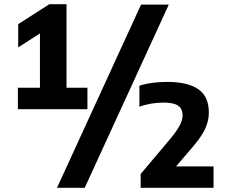

<svg xmlns="http://www.w3.org/2000/svg" viewBox="-20 -830 1080 918"><path d="M171 -321.5V-739L216 -699L67 -603.5V-714.5L216 -810H298V-321.5ZM65.5 -308V-410.5H398V-308ZM252.5 68 654.5 -808H787L385 68ZM652.5 68V2L794 -166Q825.5 -204 839.2 -230Q853 -256 853 -278.5Q853 -309.5 832 -324.5Q811 -339.5 760.5 -339.5Q730.5 -339.5 700 -334Q669.5 -328.5 646.5 -320V-420Q672.5 -429 708 -433.8Q743.5 -438.5 779 -438.5Q877 -438.5 928 -403.5Q979 -368.5 978.5 -291Q978.5 -252.5 961.2 -215Q944 -177.5 904 -130.5L795 -3L794.5 -34.5H1001V68Z"/></svg>

Font: Encode Sans SC
Style: Bold
Weight: 700
Version: Version 3.002